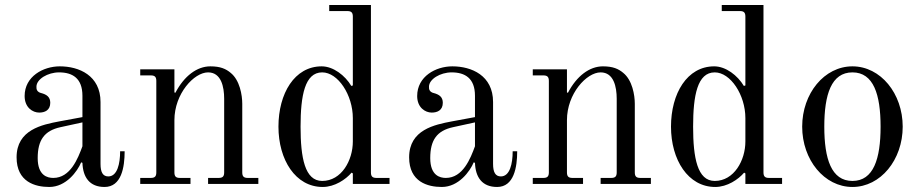

<svg xmlns="http://www.w3.org/2000/svg" viewBox="-20 -732 3660 764"><path d="M130 -103C130 -174 156 -212 221 -226L308 -245V-150C290 -101 260 -24 192 -24C169 -24 130 -33 130 -103ZM46 -106C46 -8 120 12 176 12C243 12 288 -50 303 -86L308 -84C310 -26 337 12 396 12C463 12 476 -66 476 -130H458C458 -81 447 -30 411 -30C389 -30 380 -47 380 -80V-326C380 -432 294 -468 218 -468C152 -468 78 -428 78 -350C78 -304 110 -284 136 -284C158 -284 180 -293 180 -323C180 -346 166 -356 143 -362C137 -363 130 -368 128 -372C125 -377 125 -381 125 -387C125 -417 170 -444 215 -444C268 -444 308 -421 308 -351V-266L216 -249C148 -236 46 -216 46 -106Z M538 0H738V-24H696C680 -24 674 -30 674 -46V-254C674 -359 752 -444 808 -444C860 -444 872 -387 872 -339V-46C872 -30 866 -24 850 -24H808V0H1008V-24H966C950 -24 944 -30 944 -46V-319C944 -354 934 -413 898 -442C879 -458 857 -468 817 -468C764 -468 713 -430 678 -363L674 -364V-456H538V-432H580C596 -432 602 -426 602 -410V-46C602 -30 596 -24 580 -24H538Z M1176 -228C1176 -352 1193 -444 1262 -444C1325 -444 1384 -354 1384 -262V-169C1384 -94 1339 -12 1262 -12C1193 -12 1176 -104 1176 -228ZM1088 -228C1088 -96 1156 12 1264 12C1312 12 1356 -18 1379 -45L1384 -42V0H1530V-24H1478C1462 -24 1456 -30 1456 -46V-712H1290V-688H1362C1378 -688 1384 -682 1384 -666V-392L1378 -390C1353 -432 1306 -468 1260 -468C1152 -468 1088 -360 1088 -228Z M1692 -103C1692 -174 1718 -212 1783 -226L1870 -245V-150C1852 -101 1822 -24 1754 -24C1731 -24 1692 -33 1692 -103ZM1608 -106C1608 -8 1682 12 1738 12C1805 12 1850 -50 1865 -86L1870 -84C1872 -26 1899 12 1958 12C2025 12 2038 -66 2038 -130H2020C2020 -81 2009 -30 1973 -30C1951 -30 1942 -47 1942 -80V-326C1942 -432 1856 -468 1780 -468C1714 -468 1640 -428 1640 -350C1640 -304 1672 -284 1698 -284C1720 -284 1742 -293 1742 -323C1742 -346 1728 -356 1705 -362C1699 -363 1692 -368 1690 -372C1687 -377 1687 -381 1687 -387C1687 -417 1732 -444 1777 -444C1830 -444 1870 -421 1870 -351V-266L1778 -249C1710 -236 1608 -216 1608 -106Z M2100 0H2300V-24H2258C2242 -24 2236 -30 2236 -46V-254C2236 -359 2314 -444 2370 -444C2422 -444 2434 -387 2434 -339V-46C2434 -30 2428 -24 2412 -24H2370V0H2570V-24H2528C2512 -24 2506 -30 2506 -46V-319C2506 -354 2496 -413 2460 -442C2441 -458 2419 -468 2379 -468C2326 -468 2275 -430 2240 -363L2236 -364V-456H2100V-432H2142C2158 -432 2164 -426 2164 -410V-46C2164 -30 2158 -24 2142 -24H2100Z M2738 -228C2738 -352 2755 -444 2824 -444C2887 -444 2946 -354 2946 -262V-169C2946 -94 2901 -12 2824 -12C2755 -12 2738 -104 2738 -228ZM2650 -228C2650 -96 2718 12 2826 12C2874 12 2918 -18 2941 -45L2946 -42V0H3092V-24H3040C3024 -24 3018 -30 3018 -46V-712H2852V-688H2924C2940 -688 2946 -682 2946 -666V-392L2940 -390C2915 -432 2868 -468 2822 -468C2714 -468 2650 -360 2650 -228Z M3260 -228C3260 -356 3288 -444 3372 -444C3456 -444 3484 -356 3484 -228C3484 -100 3456 -12 3372 -12C3288 -12 3260 -100 3260 -228ZM3172 -228C3172 -96 3260 12 3372 12C3484 12 3572 -96 3572 -228C3572 -360 3484 -468 3372 -468C3260 -468 3172 -360 3172 -228Z"/></svg>

Font: Old Standard
Style: Regular
Weight: 400
Designer: Alexey Kryukov <alexios@thessalonica.org.ru>
Version: Version 2.0